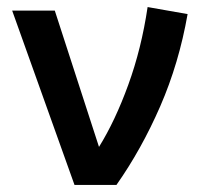

<svg xmlns="http://www.w3.org/2000/svg" viewBox="-20 -525 584 545"><path d="M191.5 0 14.5 -495H135.5L261 -108Q307 -182 344.2 -284.5Q381.5 -387 399 -505L512.5 -485Q488 -345.5 434.8 -223.2Q381.5 -101 310.5 0Z"/></svg>

Font: Geologica
Style: Regular
Weight: 400
Designer: Sindre Bremnes, Frode Helland
Foundry: Monokrom Skriftforlag AS
Version: Version 1.010; ttfautohint (v1.8.4.7-5d5b);gftools[0.9.28]